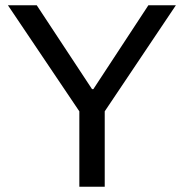

<svg xmlns="http://www.w3.org/2000/svg" viewBox="-20 -706 695 726"><path d="M280 0V-285L10 -686H119L328 -369H333L541 -686H645L376 -285V0Z"/></svg>

Font: Archivo
Style: Regular
Weight: 400
Designer: Hector Gatti
Foundry: Omnibus-Type
Version: Version 2.001